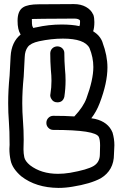

<svg xmlns="http://www.w3.org/2000/svg" viewBox="-20 -920 600 940"><path d="M261 -419Q241 -419 232 -435Q226 -444 226 -454L227 -461Q232 -491 232 -525Q232 -550 229 -578Q226 -618 226 -660Q227 -675 237 -684Q247 -693 262 -693Q277 -692 286 -682.5Q295 -673 295 -660V-657Q295 -622 298 -583Q301 -554 301 -526Q301 -486 295 -446Q288 -419 261 -419ZM264 -69Q292 -69 323 -74Q408 -89 438.5 -107.5Q469 -126 469 -165L470 -208Q470 -235 464 -249Q449 -284 241 -284Q227 -284 217 -294Q207 -304 207 -318Q207 -333 217 -343Q227 -353 241 -353Q299 -353 344 -350Q388 -397 403 -438Q437 -530 437 -592Q437 -639 418 -685Q394 -731 288 -731Q232 -731 171 -718Q130 -709 116 -690Q102 -671 101 -641L96 -545Q89 -475 89 -415Q89 -372 92.5 -327.5Q96 -283 96 -236L95 -189Q95 -169 99 -150Q103 -131 127 -111Q182 -69 264 -69ZM436 -767Q470 -746 482 -713V-712Q506 -648 506 -590Q506 -514 468 -415Q452 -373 427 -341L445 -338Q510 -323 531 -271Q540 -240 540 -209L538 -165Q538 -86 473 -47Q423 -20 335 -6Q300 0 266 0Q156 -1 84 -57Q40 -95 32 -135Q26 -163 26 -191L27 -211Q27 -280 23.5 -324Q20 -368 20 -415Q20 -479 27 -550L32 -644Q36 -714 81 -751Q81 -752 80 -753Q66 -775 66 -818Q66 -867 93 -884Q116 -899 171 -899L342 -900Q376 -900 401 -886Q426 -872 436 -849L437 -848Q442 -833 442 -812Q442 -784 436 -767ZM369 -792Q372 -799 372 -814Q372 -818 371 -821Q363 -829 344 -829Q146 -828 136 -827Q136 -798 138 -793Q141 -788 143 -783Q149 -784 156 -786H157Q218 -800 282 -800Q305 -800 329 -798Q351 -796 369 -792Z"/></svg>

Font: Bubblez Graffiti
Style: Regular
Weight: 400
Designer: GGBotNet
Foundry: GGBotNet
Version: 1.00